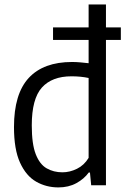

<svg xmlns="http://www.w3.org/2000/svg" viewBox="-20 -828 563 858"><path d="M241 9.5Q186.5 9.5 141.5 -16.2Q96.5 -42 69.5 -101.2Q42.5 -160.5 42.5 -260Q42.5 -408.5 108.5 -479.8Q174.5 -551 302 -551Q320.5 -551 340 -549.2Q359.5 -547.5 376 -545.5V-649.5H217V-705.5H376V-808H453.5V-705.5H520V-649.5H453.5V0H387.5L382 -57H376.5Q356 -28.5 321.2 -9.5Q286.5 9.5 241 9.5ZM259 -58Q292 -58 324 -73.8Q356 -89.5 376 -122.5V-479.5Q341 -487 299.5 -487Q212.5 -487 167.2 -436.8Q122 -386.5 122 -267.5Q122 -184 139.8 -138.8Q157.5 -93.5 188.5 -75.8Q219.5 -58 259 -58Z"/></svg>

Font: Encode Sans SemiCondensed SemiCondensed
Style: Regular
Weight: 400
Width: 4
Designer: Multiple Designers
Foundry: Impallari Type
Version: Version 3.000; ttfautohint (v1.8.3) -l 8 -r 50 -G 200 -x 14 